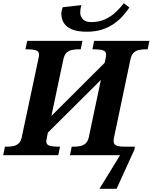

<svg xmlns="http://www.w3.org/2000/svg" viewBox="-43 -969 953 1199"><path d="M578 210 707 0H394L405 -53H418Q440 -53 459 -57Q478 -61 492.5 -74.5Q507 -88 512 -114L587 -470L256 -141L252 -121Q249 -108 247.5 -99.5Q246 -91 246 -87Q246 -65 267 -59Q288 -53 319 -53H332L321 0H-23L-12 -53H1Q22 -53 41 -57Q60 -61 74 -74Q88 -87 93 -113L195 -593Q198 -607 199.5 -615Q201 -623 201 -627Q201 -649 181 -655Q161 -661 129 -661H116L127 -714H472L461 -661H448Q426 -661 406.5 -657Q387 -653 373 -640Q359 -627 353 -600L278 -245L610 -576L613 -587Q615 -596 617.5 -609.5Q620 -623 620 -627Q620 -649 599.5 -655Q579 -661 547 -661H534L545 -714H890L879 -661H866Q845 -661 825.5 -657Q806 -653 792 -640Q778 -627 772 -600L669 -110Q664 -87 669 -74.5Q674 -62 690.5 -57.5Q707 -53 737 -53H799L797 -36L685 210ZM500 -771Q439 -771 404 -786.5Q369 -802 354.5 -827.5Q340 -853 340 -882Q340 -893 342.5 -903.5Q345 -914 349 -924L465 -937Q462 -928 460 -915Q458 -902 458 -891Q458 -866 475 -848.5Q492 -831 527 -831Q577 -831 615.5 -849.5Q654 -868 682.5 -895.5Q711 -923 730 -949L765 -922Q747 -895 723 -868.5Q699 -842 667.5 -820Q636 -798 594.5 -784.5Q553 -771 500 -771Z"/></svg>

Font: Noto Serif
Style: Italic
Weight: 400
Italic angle: -12°
Designer: Monotype Design Team
Foundry: Monotype Imaging Inc.
Version: Version 2.013